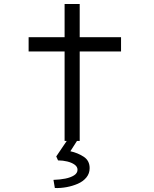

<svg xmlns="http://www.w3.org/2000/svg" viewBox="-20 -709 776 966"><path d="M305 0V-689H381V0ZM124 -450V-522H589V-450ZM256 237 249 196Q282 195 309 189.5Q336 184 353 173Q370 162 370 145Q370 130 355.5 119.5Q341 109 318.5 103.5Q296 98 272 98L263 78L326 -15H377L334 52Q371 60 401 79.5Q431 99 431 137Q431 164 414.5 184Q398 204 371.5 215.5Q345 227 315 232.5Q285 238 256 237Z"/></svg>

Font: Lexend Zetta Light
Style: Regular
Weight: 300
Designer: Bonnie Shaver-Troup, Thomas Jockin
Foundry: Lexend
Version: Version 1.007